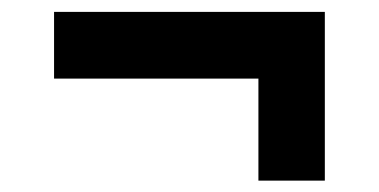

<svg xmlns="http://www.w3.org/2000/svg" viewBox="-20 -455 653 331"><path d="M425.5 -143.6V-319.5H73.2V-434.5H540V-143.6Z"/></svg>

Font: Spartan
Style: Bold
Weight: 700
Designer: Matt Bailey, Mirko Velimirovic
Foundry: Matt Bailey
Version: Version 1.005